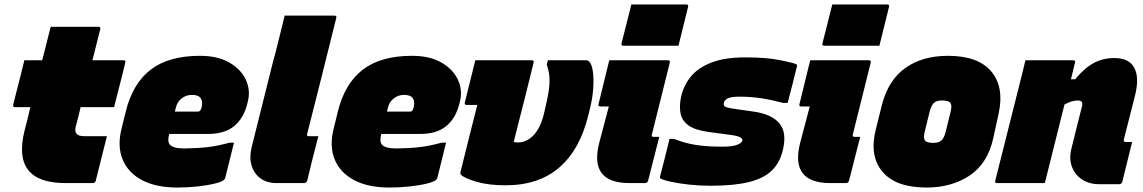

<svg xmlns="http://www.w3.org/2000/svg" viewBox="-20 -820 5120 860"><path d="M459 -210Q446 -161 434 -111Q422 -61 409 -11Q407 0 395 0H273Q31 0 90 -235Q97 -261 103.5 -287.5Q110 -314 116 -340H47Q37 -340 39 -351Q45 -374 54.5 -412Q64 -450 74 -488.5Q84 -527 89 -550H169Q175 -572 180 -593Q187 -620 193.5 -646.5Q200 -673 207 -700H421Q431 -700 429 -689Q420 -654 411.5 -619.5Q403 -585 394 -550H533Q545 -550 541 -539Q536 -516 526 -477.5Q516 -439 506.5 -401Q497 -363 491 -340H341Q336 -318 330.5 -296Q325 -274 319 -252Q314 -230 323 -221Q331 -210 358 -210Z M875 -570Q955 -570 1007 -540Q1059 -510 1081 -463Q1103 -416 1090 -365L1087 -353Q1071 -290 1028.5 -255Q986 -220 912 -220H738Q734 -206 734 -193.5Q734 -181 740 -173Q754 -155 807 -155Q870 -156 914 -161.5Q958 -167 1008 -181H1028Q1018 -141 1008.5 -102Q999 -63 989 -24Q988 -19 984 -15Q975 -6 943 2Q911 10 866.5 15Q822 20 774 20Q679 20 616.5 -13Q554 -46 529.5 -105Q505 -164 524 -242L543 -319Q574 -446 655 -508Q736 -570 875 -570ZM840 -395Q814 -395 794 -379.5Q774 -364 768 -339L763 -320H867Q872 -320 876 -324Q880 -328 883 -339Q889 -365 879 -380Q869 -395 840 -395Z M1202 -540Q1216 -589 1229.5 -646Q1243 -703 1255 -750H1478Q1490 -750 1486 -739Q1454 -610 1421.5 -480Q1389 -350 1356 -221Q1354 -214 1356 -212Q1358 -210 1365 -210H1406Q1393 -161 1380.5 -111Q1368 -61 1356 -11Q1352 0 1342 0H1218Q1176 0 1147 -21Q1118 -42 1107 -78Q1096 -114 1107 -160Z M1825 -570Q1905 -570 1957 -540Q2009 -510 2031 -463Q2053 -416 2040 -365L2037 -353Q2021 -290 1978.5 -255Q1936 -220 1862 -220H1688Q1684 -206 1684 -193.5Q1684 -181 1690 -173Q1704 -155 1757 -155Q1820 -156 1864 -161.5Q1908 -167 1958 -181H1978Q1968 -141 1958.5 -102Q1949 -63 1939 -24Q1938 -19 1934 -15Q1925 -6 1893 2Q1861 10 1816.5 15Q1772 20 1724 20Q1629 20 1566.5 -13Q1504 -46 1479.5 -105Q1455 -164 1474 -242L1493 -319Q1524 -446 1605 -508Q1686 -570 1825 -570ZM1790 -395Q1764 -395 1744 -379.5Q1724 -364 1718 -339L1713 -320H1817Q1822 -320 1826 -324Q1830 -328 1833 -339Q1839 -365 1829 -380Q1819 -395 1790 -395Z M2109 -550H2362Q2373 -550 2370 -539Q2352 -466 2334 -393.5Q2316 -321 2297 -248Q2289 -218 2281 -184Q2286 -183 2291 -182.5Q2296 -182 2300 -182Q2340 -182 2371 -215.5Q2402 -249 2417 -313L2423 -339Q2435 -389 2439 -422.5Q2443 -456 2440.5 -480.5Q2438 -505 2429 -530L2434 -550H2605Q2613 -550 2618 -545Q2631 -533 2635.5 -500.5Q2640 -468 2637 -423Q2634 -378 2621 -328L2616 -307Q2579 -152 2486.5 -71Q2394 10 2244 10Q2169 10 2115.5 -5.5Q2062 -21 2045 -37Q2040 -42 2043 -51Q2064 -136 2082 -208Q2100 -280 2118 -350H2070Q2059 -350 2062 -361Q2074 -409 2085.5 -455.5Q2097 -502 2109 -550Z M2709 -550H2972Q2983 -550 2980 -539Q2960 -459 2940 -378.5Q2920 -298 2900 -218Q2898 -212 2901 -209Q2903 -207 2907 -207H2933Q2920 -158 2908 -109Q2896 -60 2883 -11Q2880 0 2869 0H2799Q2618 0 2664 -180Q2673 -213 2685 -259.5Q2697 -306 2707 -343H2669Q2658 -343 2661 -354Q2673 -403 2685 -452Q2697 -501 2709 -550ZM2808 -800H3054Q3065 -800 3062 -789L3019 -615H2773Q2761 -615 2764 -626Z M3216 -163Q3261 -163 3282 -171.5Q3303 -180 3305 -190Q3307 -198 3295.5 -205Q3284 -212 3243 -217L3153 -229Q3094 -237 3064.5 -258Q3035 -279 3028.5 -311Q3022 -343 3030 -383Q3041 -436 3074 -476.5Q3107 -517 3167 -540Q3227 -563 3318 -563Q3414 -563 3474.5 -550.5Q3535 -538 3545 -533Q3551 -530 3550 -524Q3540 -484 3529.5 -442Q3519 -400 3508 -359H3488Q3435 -373 3389 -380Q3343 -387 3293 -387Q3256 -387 3241 -380Q3226 -373 3223 -362Q3219 -349 3227 -343Q3235 -337 3273 -332L3356 -320Q3436 -309 3471 -267.5Q3506 -226 3486 -146Q3473 -91 3437 -56Q3401 -21 3334.5 -4.5Q3268 12 3163 12Q3113 12 3067.5 7Q3022 2 2989 -5Q2956 -12 2941 -19Q2935 -22 2936 -28Q2947 -71 2958 -113Q2969 -155 2979 -198H2999Q3046 -179 3095.5 -171Q3145 -163 3216 -163Z M3609 -550H3872Q3883 -550 3880 -539Q3860 -459 3840 -378.5Q3820 -298 3800 -218Q3798 -212 3801 -209Q3803 -207 3807 -207H3833Q3820 -158 3808 -109Q3796 -60 3783 -11Q3780 0 3769 0H3699Q3518 0 3564 -180Q3573 -213 3585 -259.5Q3597 -306 3607 -343H3569Q3558 -343 3561 -354Q3573 -403 3585 -452Q3597 -501 3609 -550ZM3708 -800H3954Q3965 -800 3962 -789L3919 -615H3673Q3661 -615 3664 -626Z M4226 -570Q4361 -570 4420 -500Q4479 -430 4453 -311L4429 -201Q4404 -88 4323.5 -34Q4243 20 4130 20Q3992 20 3932.5 -51Q3873 -122 3903 -241L3930 -349Q3958 -460 4034.5 -515Q4111 -570 4226 -570ZM4200 -370Q4175 -370 4163.5 -359.5Q4152 -349 4144 -320L4122 -230Q4115 -202 4123 -191Q4131 -180 4160 -180Q4185 -180 4197 -191Q4209 -202 4216 -230L4238 -320Q4245 -348 4237 -359Q4229 -370 4200 -370Z M4573 -550H4787Q4798 -550 4795 -539Q4786 -503 4777 -465H4796Q4837 -515 4878.5 -537.5Q4920 -560 4972 -560Q5037 -560 5060.5 -516.5Q5084 -473 5064 -392Q5052 -343 5039 -294Q5026 -245 5014 -196Q5012 -190 5015 -187Q5017 -184 5022 -184H5051Q5040 -140 5029 -95Q5018 -50 5007 -6Q5004 5 4993 5H4904Q4858 5 4826 -16.5Q4794 -38 4781 -74Q4768 -110 4779 -154Q4790 -197 4801.5 -245Q4813 -293 4826 -342Q4834 -370 4808 -370Q4795 -370 4781 -366Q4767 -362 4748 -352Q4726 -264 4704 -176Q4682 -88 4660 0H4446Q4435 0 4438 -11L4549 -452Q4556 -479 4562 -504Q4568 -529 4573 -550Z"/></svg>

Font: Recursive Sn Lnr St XBk
Style: Italic
Weight: 1000
Italic angle: -15°
Version: Version 1.079;hotconv 1.0.112;makeotfexe 2.5.65598; ttfautoh